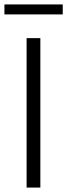

<svg xmlns="http://www.w3.org/2000/svg" viewBox="-35 -846 303 866"><path d="M147 0H85V-674H147ZM248 -781H-15V-826H248Z"/></svg>

Font: Hind Guntur Light
Style: Regular
Weight: 300
Designer: Manushi Parikh, Hitesh Malaviya
Foundry: Indian Type Foundry
Version: Version 1.002;PS 1.0;hotconv 1.0.86;makeotf.lib2.5.63406; tt